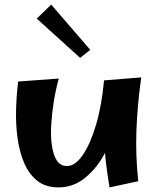

<svg xmlns="http://www.w3.org/2000/svg" viewBox="-20 -802 693 836"><path d="M235 14Q178 14 141.5 -15.5Q105 -45 84.5 -94Q64 -143 56 -203.5Q48 -264 50 -327Q52 -390 59 -447L236 -460Q223 -414 214.5 -361.5Q206 -309 203 -259Q200 -209 206 -168Q212 -127 227.5 -103Q243 -79 272 -79Q307 -79 340 -126.5Q373 -174 398 -258Q423 -342 433 -452L595 -465Q578 -345 574 -234Q570 -123 582 -13L457 14Q443 -70 437 -136Q404 -72 352 -29Q300 14 235 14ZM329 -550 140 -721 203 -782 373 -585Z"/></svg>

Font: Marhey SemiBold
Style: Regular
Weight: 600
Designer: Nur Syamsi & Bustanul Arifin
Foundry: Namelatype
Version: Version 1.000; ttfautohint (v1.8.4.7-5d5b)